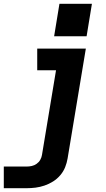

<svg xmlns="http://www.w3.org/2000/svg" viewBox="-40 -776 560 1011"><path d="M-20 215V101H100Q114 101 127.5 98Q141 95 153 86.5Q165 78 172 65.5Q179 53 181 40L255 -406H156V-520H412L316 58Q312 82 303 104.5Q294 127 277.5 146.5Q261 166 239.5 179.5Q218 193 194.5 201Q171 209 147.5 212Q124 215 100 215ZM245 -585 273 -756H444L416 -585Z"/></svg>

Font: Iosevka SS04 Heavy
Style: Italic
Weight: 900
Italic angle: -9°
Monospace: yes
Designer: Belleve Invis
Foundry: Belleve Invis
Version: Version 19.0.0; ttfautohint (v1.8.4)